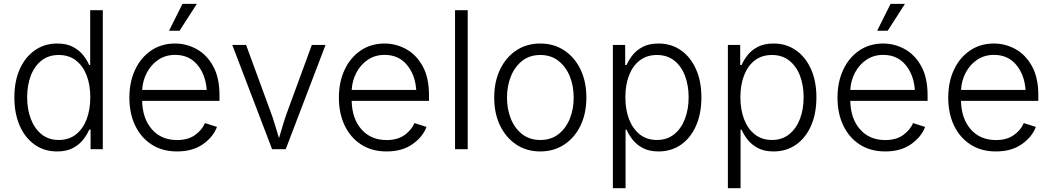

<svg xmlns="http://www.w3.org/2000/svg" viewBox="-20 -781 5508 1005"><path d="M278.8 11.7Q211.9 11.7 161.6 -23.7Q111.3 -59.1 83.3 -122.8Q55.2 -186.5 55.2 -271.5Q55.2 -356 83.5 -419.2Q111.8 -482.4 162.4 -517.8Q212.9 -553.2 279.3 -553.2Q329.1 -553.2 362.3 -535.4Q395.5 -517.6 415.8 -491.7Q436 -465.8 446.8 -440.9H452.1V-727.5H518.1V0H454.1V-102.1H446.8Q436 -76.7 415.5 -50.3Q395 -23.9 361.6 -6.1Q328.1 11.7 278.8 11.7ZM287.6 -48.3Q340.3 -48.3 377.2 -77.1Q414.1 -106 433.3 -156.5Q452.6 -207 452.6 -272Q452.6 -336.9 433.3 -386.7Q414.1 -436.5 377.2 -464.8Q340.3 -493.2 287.6 -493.2Q233.9 -493.2 197 -463.9Q160.2 -434.6 141.1 -384.5Q122.1 -334.5 122.1 -272Q122.1 -209 141.4 -158.4Q160.6 -107.9 197.5 -78.1Q234.4 -48.3 287.6 -48.3Z M906.7 11.7Q830.1 11.7 774.2 -24.2Q718.3 -60.1 687.7 -123.5Q657.2 -187 657.2 -269.5Q657.2 -352.1 687.3 -416Q717.3 -480 771.2 -516.6Q825.2 -553.2 896.5 -553.2Q956.1 -553.2 1009.3 -523.9Q1062.5 -494.6 1095.7 -434.6Q1128.9 -374.5 1128.9 -281.7V-252.9H724.1Q726.1 -159.7 775.4 -103.8Q824.7 -47.9 907.2 -47.9Q964.4 -47.9 1001 -74.2Q1037.6 -100.6 1052.7 -136.7L1115.7 -116.7Q1097.2 -65.4 1043.2 -26.9Q989.3 11.7 906.7 11.7ZM724.1 -310.1H1062Q1056.6 -389.6 1013.2 -441.7Q969.7 -493.7 896.5 -493.7Q847.2 -493.7 809.6 -468.8Q772 -443.8 749.5 -402.1Q727.1 -360.4 724.1 -310.1ZM864.7 -620.1 935.1 -760.7H1010.3L919.9 -620.1Z M1404.3 0 1195.8 -545.9H1268.1L1394 -202.6Q1407.7 -166.5 1418.5 -130.1Q1429.2 -93.8 1440.4 -58.1Q1451.2 -93.8 1461.9 -130.1Q1472.7 -166.5 1486.3 -202.6L1612.3 -545.9H1684.1L1475.6 0Z M2003.4 11.7Q1926.8 11.7 1870.8 -24.2Q1814.9 -60.1 1784.4 -123.5Q1753.9 -187 1753.9 -269.5Q1753.9 -352.1 1783.9 -416Q1814 -480 1867.9 -516.6Q1921.9 -553.2 1993.2 -553.2Q2052.7 -553.2 2106 -523.9Q2159.2 -494.6 2192.4 -434.6Q2225.6 -374.5 2225.6 -281.7V-252.9H1820.8Q1822.8 -159.7 1872.1 -103.8Q1921.4 -47.9 2003.9 -47.9Q2061 -47.9 2097.7 -74.2Q2134.3 -100.6 2149.4 -136.7L2212.4 -116.7Q2193.8 -65.4 2139.9 -26.9Q2085.9 11.7 2003.4 11.7ZM1820.8 -310.1H2158.7Q2153.3 -389.6 2109.9 -441.7Q2066.4 -493.7 1993.2 -493.7Q1943.8 -493.7 1906.2 -468.8Q1868.7 -443.8 1846.2 -402.1Q1823.7 -360.4 1820.8 -310.1Z M2428.2 -727.5V0H2361.8V-727.5Z M2808.1 11.7Q2736.8 11.7 2682.6 -24.2Q2628.4 -60.1 2597.7 -123.5Q2566.9 -187 2566.9 -270Q2566.9 -354 2597.7 -417.7Q2628.4 -481.4 2682.6 -517.3Q2736.8 -553.2 2808.1 -553.2Q2878.9 -553.2 2933.3 -517.3Q2987.8 -481.4 3018.6 -417.7Q3049.3 -354 3049.3 -270Q3049.3 -187 3018.6 -123.5Q2987.8 -60.1 2933.3 -24.2Q2878.9 11.7 2808.1 11.7ZM2808.1 -48.3Q2864.3 -48.3 2903.1 -78.6Q2941.9 -108.9 2962.4 -159.2Q2982.9 -209.5 2982.9 -270Q2982.9 -331.1 2962.4 -381.6Q2941.9 -432.1 2902.8 -462.6Q2863.8 -493.2 2808.1 -493.2Q2752.4 -493.2 2713.6 -462.6Q2674.8 -432.1 2654.3 -381.6Q2633.8 -331.1 2633.8 -270Q2633.8 -209.5 2654.1 -159.2Q2674.3 -108.9 2713.4 -78.6Q2752.4 -48.3 2808.1 -48.3Z M3188 204.1V-545.9H3252.4V-440.9H3259.8Q3270.5 -465.8 3290.5 -491.7Q3310.5 -517.6 3343.8 -535.4Q3377 -553.2 3427.2 -553.2Q3493.7 -553.2 3544.2 -517.8Q3594.7 -482.4 3623 -419.2Q3651.4 -356 3651.4 -271.5Q3651.4 -186.5 3623.3 -122.8Q3595.2 -59.1 3544.7 -23.7Q3494.1 11.7 3427.2 11.7Q3377.9 11.7 3344.7 -6.1Q3311.5 -23.9 3291 -50.3Q3270.5 -76.7 3259.8 -102.1H3254.4V204.1ZM3418.5 -48.3Q3471.7 -48.3 3508.8 -78.1Q3545.9 -107.9 3565.2 -158.4Q3584.5 -209 3584.5 -272Q3584.5 -334.5 3565.4 -384.5Q3546.4 -434.6 3509.3 -463.9Q3472.2 -493.2 3418.5 -493.2Q3365.7 -493.2 3328.9 -464.8Q3292 -436.5 3272.7 -386.7Q3253.4 -336.9 3253.4 -272Q3253.4 -207 3272.9 -156.5Q3292.5 -106 3329.3 -77.1Q3366.2 -48.3 3418.5 -48.3Z M3790 204.1V-545.9H3854.5V-440.9H3861.8Q3872.6 -465.8 3892.6 -491.7Q3912.6 -517.6 3945.8 -535.4Q3979 -553.2 4029.3 -553.2Q4095.7 -553.2 4146.2 -517.8Q4196.8 -482.4 4225.1 -419.2Q4253.4 -356 4253.4 -271.5Q4253.4 -186.5 4225.3 -122.8Q4197.3 -59.1 4146.7 -23.7Q4096.2 11.7 4029.3 11.7Q3980 11.7 3946.8 -6.1Q3913.6 -23.9 3893.1 -50.3Q3872.6 -76.7 3861.8 -102.1H3856.4V204.1ZM4020.5 -48.3Q4073.7 -48.3 4110.8 -78.1Q4147.9 -107.9 4167.2 -158.4Q4186.5 -209 4186.5 -272Q4186.5 -334.5 4167.5 -384.5Q4148.4 -434.6 4111.3 -463.9Q4074.2 -493.2 4020.5 -493.2Q3967.8 -493.2 3930.9 -464.8Q3894 -436.5 3874.8 -386.7Q3855.5 -336.9 3855.5 -272Q3855.5 -207 3875 -156.5Q3894.5 -106 3931.4 -77.1Q3968.3 -48.3 4020.5 -48.3Z M4613.3 11.7Q4536.6 11.7 4480.7 -24.2Q4424.8 -60.1 4394.3 -123.5Q4363.8 -187 4363.8 -269.5Q4363.8 -352.1 4393.8 -416Q4423.8 -480 4477.8 -516.6Q4531.7 -553.2 4603 -553.2Q4662.6 -553.2 4715.8 -523.9Q4769 -494.6 4802.2 -434.6Q4835.4 -374.5 4835.4 -281.7V-252.9H4430.7Q4432.6 -159.7 4481.9 -103.8Q4531.2 -47.9 4613.8 -47.9Q4670.9 -47.9 4707.5 -74.2Q4744.1 -100.6 4759.3 -136.7L4822.3 -116.7Q4803.7 -65.4 4749.8 -26.9Q4695.8 11.7 4613.3 11.7ZM4430.7 -310.1H4768.6Q4763.2 -389.6 4719.7 -441.7Q4676.3 -493.7 4603 -493.7Q4553.7 -493.7 4516.1 -468.8Q4478.5 -443.8 4456.1 -402.1Q4433.6 -360.4 4430.7 -310.1ZM4571.3 -620.1 4641.6 -760.7H4716.8L4626.5 -620.1Z M5192.9 11.7Q5116.2 11.7 5060.3 -24.2Q5004.4 -60.1 4973.9 -123.5Q4943.4 -187 4943.4 -269.5Q4943.4 -352.1 4973.4 -416Q5003.4 -480 5057.4 -516.6Q5111.3 -553.2 5182.6 -553.2Q5242.2 -553.2 5295.4 -523.9Q5348.6 -494.6 5381.8 -434.6Q5415 -374.5 5415 -281.7V-252.9H5010.3Q5012.2 -159.7 5061.5 -103.8Q5110.8 -47.9 5193.4 -47.9Q5250.5 -47.9 5287.1 -74.2Q5323.7 -100.6 5338.9 -136.7L5401.9 -116.7Q5383.3 -65.4 5329.3 -26.9Q5275.4 11.7 5192.9 11.7ZM5010.3 -310.1H5348.1Q5342.8 -389.6 5299.3 -441.7Q5255.9 -493.7 5182.6 -493.7Q5133.3 -493.7 5095.7 -468.8Q5058.1 -443.8 5035.6 -402.1Q5013.2 -360.4 5010.3 -310.1Z"/></svg>

Font: Inter Light
Style: Regular
Weight: 300
Designer: Rasmus Andersson
Foundry: rsms
Version: Version 4.000;git-a52131595